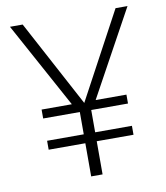

<svg xmlns="http://www.w3.org/2000/svg" viewBox="-81 -781 733 849"><g transform="rotate(-10 285.5 -357.0)"><path d="M286.1 -325.2 495.1 -713.9H548.8L337.9 -329.1H476.1V-289.1H311V-189H476.1V-148.9H311V0H259.8V-148.9H95.2V-189H259.8V-289.1H95.2V-329.1H231L21 -713.9H78.1Z"/></g></svg>

Font: TypoPRO Open Sans
Style: Regular
Weight: 300
Foundry: Ascender Corporation
Version: Version 1.10